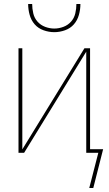

<svg xmlns="http://www.w3.org/2000/svg" viewBox="-20 -760 540 955"><path d="M250 -600Q223 -600 196.5 -609.5Q170 -619 152.5 -639Q135 -659 127.5 -686Q120 -713 120 -740H140Q140 -717 145.5 -693.5Q151 -670 166.5 -652.5Q182 -635 204.5 -626.5Q227 -618 250 -618Q273 -618 295.5 -626.5Q318 -635 333.5 -652.5Q349 -670 354.5 -693.5Q360 -717 360 -740H380Q380 -713 372.5 -686Q365 -659 347.5 -639Q330 -619 303.5 -609.5Q277 -600 250 -600ZM444 175H424L469 0H409V-503L100 0H72V-520H91V-17L400 -520H428V-18H493Z"/></svg>

Font: Iosevka Curly Thin
Style: Regular
Weight: 100
Monospace: yes
Designer: Belleve Invis
Foundry: Belleve Invis
Version: Version 22.1.2; ttfautohint (v1.8.4)